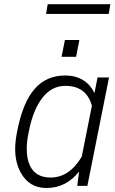

<svg xmlns="http://www.w3.org/2000/svg" viewBox="-20 -906 563 936"><path d="M206 10.5Q122 10.5 80.5 -65.5Q54 -114 54 -179Q54 -216 62.5 -259.5Q90 -406.5 149 -472.5Q205.5 -538 298 -538Q347.5 -538 384 -516Q420.5 -494 439.5 -453.5L441 -454L455.5 -528.5H511.5L406 0H356.5L365.5 -67.5L364.5 -68.5Q334.5 -30.5 295 -10Q255.5 10.5 206 10.5ZM227 -40.5Q317.5 -40.5 378.5 -142L428 -390.5Q401.5 -487 299 -487.5Q231.5 -487.5 186.5 -429Q141.5 -370.5 121.5 -269.5L119.5 -259.5Q110 -215 110.5 -178.5Q110.5 -131 126 -98.5Q153.5 -40.5 227 -40.5ZM351 -629H280L296.5 -711H367ZM510 -838H204.5L212.5 -885.5H518Z"/></svg>

Font: Roberto Sans Light
Style: Italic
Weight: 300
Italic angle: -11°
Designer: Google
Version: Version 1.00;June 11, 2020;FontCreator 12.0.0.2522 64-bit; t